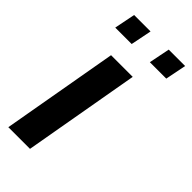

<svg xmlns="http://www.w3.org/2000/svg" viewBox="-220 -729 777 777"><g transform="rotate(45 169.0 -340.5)"><path d="M95 -500H219L131 0H7ZM46 -681H140L122 -591H28ZM244 -681H338L320 -591H226Z"/></g></svg>

Font: Cabin
Style: Bold Italic
Weight: 700
Italic angle: -7°
Designer: Pablo Impallari
Foundry: Pablo Impallari. http://www.impallari.com Igino Marini. http://www.ikern.com
Version: Version 2.200